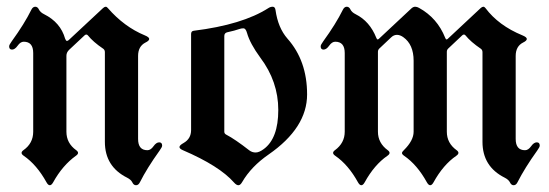

<svg xmlns="http://www.w3.org/2000/svg" viewBox="-20 -543 1638 573"><path d="M7.3 -404.8Q7.3 -409.2 15.1 -419.9Q52.7 -471.7 73.7 -514.2Q78.1 -522.9 85.2 -522.9Q92.3 -522.9 96.2 -514.6Q100.1 -506.3 111.8 -500.5Q160.6 -476.1 174.3 -427.7Q176.8 -420.9 179.7 -420.9Q182.6 -420.9 185.5 -423.8L287.6 -519Q292 -522.9 295.4 -522.9Q298.8 -522.9 301.8 -519Q350.6 -462.9 412.1 -437.5Q425.3 -432.1 425.3 -426.8Q425.3 -421.4 414.1 -416Q392.1 -404.8 392.1 -376V-128.4Q392.1 -94.7 419.9 -94.7Q429.7 -94.7 438 -106.4Q446.3 -118.2 455.1 -118.2Q463.9 -118.2 463.9 -108.4Q463.9 -104 456.1 -93.3Q418.9 -41.5 397.5 1Q393.1 9.8 386 9.8Q378.9 9.8 375 1.5Q371.1 -6.8 359.4 -12.7Q293 -45.9 293 -119.6V-387.2Q293 -394 288.1 -397.5Q257.8 -418 242.2 -437.5Q240.2 -439.9 237.5 -439.9Q234.9 -439.9 232.4 -437.5L186.5 -394.5Q178.2 -386.7 178.2 -376.5V-149.9Q178.2 -115.7 207.5 -94.7Q212.9 -90.8 212.9 -86.7Q212.9 -82.5 206.5 -78.1Q166.5 -49.3 138.7 1Q133.8 9.8 128.7 9.8Q123.5 9.8 118.7 1Q89.8 -51.3 50.8 -78.1Q44.4 -82.5 44.4 -86.7Q44.4 -90.8 49.8 -94.7Q79.1 -115.2 79.1 -149.9V-384.8Q79.1 -418.5 50.8 -418.5Q41 -418.5 32.7 -406.7Q24.4 -395 15.9 -395Q7.3 -395 7.3 -404.8Z M527.8 -116.2Q550.3 -128.9 550.3 -154.8V-441.4Q550.3 -450.2 558.1 -451.2Q703.6 -469.2 781.2 -519Q787.1 -522.9 793.9 -522.9Q800.8 -522.9 802.2 -513.2Q809.6 -460 837.9 -427.7Q896.5 -361.8 896.5 -261.2Q896.5 -161.6 781.7 -82Q729.5 -45.9 702.6 0.5Q697.3 9.8 691.4 9.8Q685.5 9.8 678.2 1.5Q634.8 -47.9 525.9 -94.7Q515.6 -99.1 515.6 -104.2Q515.6 -109.4 527.8 -116.2ZM649.4 -149.9Q649.4 -144 655.3 -141.1Q681.6 -127.4 724.1 -94.2Q732.4 -87.9 742.9 -87.9Q753.4 -87.9 767.1 -98.1Q810.5 -129.9 810.5 -214.8Q810.5 -299.8 756.8 -371.1Q726.1 -413.1 717.3 -444.3Q713.4 -458.5 706.5 -458.5Q699.7 -458.5 693.4 -456.1Q681.2 -451.7 658.7 -446.8Q649.4 -444.8 649.4 -435.5Z M937 -404.8Q937 -409.2 944.8 -419.9Q982.4 -471.7 1003.4 -514.2Q1007.8 -522.9 1014.9 -522.9Q1022 -522.9 1025.9 -514.6Q1029.8 -506.3 1041.5 -500.5Q1083.5 -479.5 1103 -430.2Q1105 -425.3 1106.9 -425.3Q1108.9 -425.3 1110.8 -427.2L1208 -518.1Q1213.4 -522.9 1219 -522.9Q1224.6 -522.9 1230.5 -519.5Q1285.2 -489.3 1308.6 -430.2Q1310.5 -425.3 1312.5 -425.3Q1314.5 -425.3 1316.4 -427.2L1414.6 -519Q1418.9 -522.9 1422.4 -522.9Q1425.8 -522.9 1428.7 -519Q1467.8 -466.8 1539.1 -437.5Q1552.2 -432.1 1552.2 -426.8Q1552.2 -421.4 1541 -416Q1519 -404.8 1519 -376V-128.4Q1519 -94.7 1546.9 -94.7Q1556.6 -94.7 1564.9 -106.4Q1573.2 -118.2 1582 -118.2Q1590.8 -118.2 1590.8 -108.4Q1590.8 -104 1583 -93.3Q1545.9 -41.5 1524.4 1Q1520 9.8 1512.9 9.8Q1505.9 9.8 1502 1.5Q1498 -6.8 1486.3 -12.7Q1419.9 -45.9 1419.9 -119.6V-387.2Q1419.9 -394 1415 -397.5Q1384.8 -418 1369.1 -437.5Q1367.2 -439.9 1364.5 -439.9Q1361.8 -439.9 1359.4 -437.5L1317.4 -397.9Q1313.5 -394 1313.5 -388.2V-149.9Q1313.5 -115.7 1342.8 -94.7Q1348.1 -90.8 1348.1 -86.7Q1348.1 -82.5 1341.8 -78.1Q1302.7 -51.3 1273.9 1Q1269 9.8 1263.9 9.8Q1258.8 9.8 1253.9 1Q1225.1 -51.3 1186 -78.1Q1179.7 -82.5 1179.7 -86.2Q1179.7 -89.8 1185.1 -94.7Q1214.4 -123.5 1214.4 -149.9V-361.8Q1214.4 -410.2 1183.6 -432.1Q1173.8 -439 1164.6 -439Q1155.3 -439 1147.5 -431.6L1111.8 -397.9Q1107.9 -394 1107.9 -388.2V-149.9Q1107.9 -116.2 1137.2 -94.7Q1142.6 -90.8 1142.6 -86.7Q1142.6 -82.5 1136.2 -78.1Q1097.2 -51.3 1068.4 1Q1063.5 9.8 1058.3 9.8Q1053.2 9.8 1048.3 1Q1019.5 -51.3 980.5 -78.1Q974.1 -82.5 974.1 -86.7Q974.1 -90.8 979.5 -94.7Q1008.8 -116.2 1008.8 -149.9V-384.8Q1008.8 -418.5 980.5 -418.5Q970.7 -418.5 962.4 -406.7Q954.1 -395 945.6 -395Q937 -395 937 -404.8Z"/></svg>

Font: UnifrakturMaguntia17
Style: Book
Weight: 400
Designer: j. 'mach' wust, Gerrit Ansmann, Georg Duffner, based on a font by Peter Wiegel, original typeface by Carl Albert Fahrenw
Version: Version 2017-03-19